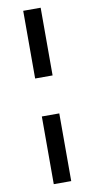

<svg xmlns="http://www.w3.org/2000/svg" viewBox="-100 -784 481 986"><g transform="rotate(-10 141.0 -291.0)"><path d="M97 -390H188V-743H97ZM97 161H188V-192H97Z"/></g></svg>

Font: Saira UNSAM Medium SC
Style: Regular
Weight: 500
Designer: Hector Gatti with collaboration of the Omnibus-Type team
Foundry: Omnibus-Type
Version: Version 1.072;PS 001.072;hotconv 1.0.88;makeotf.lib2.5.64775